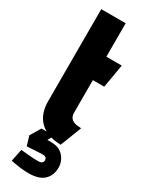

<svg xmlns="http://www.w3.org/2000/svg" viewBox="-240 -735 757 994"><g transform="rotate(30 139.0 -238.0)"><path d="M157 -10H81L44 52L61 108Q77 107 95.5 106Q114 105 130 104Q146 103 153 103Q167 103 173 108.5Q179 114 179 124Q179 130 176 135Q173 140 167 142.5Q161 145 151 145Q128 145 104 143Q80 141 63.5 139.5Q47 138 46 138L31 211Q34 212 50 215Q66 218 90 221Q114 224 138 224Q200 224 229.5 196Q259 168 259 121Q259 84 233.5 55Q208 26 161 26Q158 26 152 25.5Q146 25 137 26ZM186 -168V-360H254L278 -500H186V-700H40V-151Q40 -73 83.5 -31Q127 11 209 13L258 -114Q235 -114 219 -119Q203 -124 194.5 -135.5Q186 -147 186 -168Z"/></g></svg>

Font: Advent Pro ExtraBold
Style: Regular
Weight: 800
Designer: VivaRado, Andreas Kalpakidis
Foundry: VivaRado, Andreas Kalpakidis
Version: Version 3.000